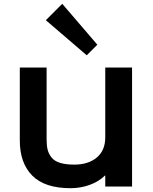

<svg xmlns="http://www.w3.org/2000/svg" viewBox="-20 -988 810 1018"><path d="M680.2 -629.9V1H538.1V-57.1H536.1Q504.4 -25.4 455.8 -7.8Q407.2 9.8 354 9.8Q217.3 9.8 151.1 -56.9Q85 -123.5 85 -243.2V-629.9H227.1V-248Q227.1 -215.8 232.7 -193.8Q238.3 -171.9 253.4 -152.8Q268.6 -133.8 298.6 -124.5Q328.6 -115.2 374 -115.2Q448.2 -115.2 493.2 -152.8Q538.1 -190.4 538.1 -259.8V-629.9ZM310.1 -967.8 496.1 -751 439.9 -694.8 223.1 -880.9Z"/></svg>

Font: Sinkin Sans 600 SemiBold
Style: Regular
Weight: 600
Designer: Keith Bates
Foundry: K-Type
Version: Sinkin Sans (version 1.0)  by Keith Bates   •   © 2014   www